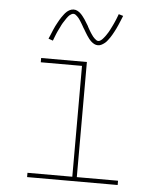

<svg xmlns="http://www.w3.org/2000/svg" viewBox="-53 -802 707 849"><g transform="rotate(5 300.0 -378.0)"><path d="M99 0V-19H298V-511H115V-530H318V-19H501V0ZM360 -608Q351 -608 343.5 -612Q336 -616 330 -621.5Q324 -627 319 -633.5Q314 -640 309.5 -647Q305 -654 300.5 -661.5Q296 -669 292 -676L291 -677Q289 -681 286 -686Q283 -691 280.5 -695.5Q278 -700 275 -704.5Q272 -709 269.5 -713Q267 -717 264 -720.5Q261 -724 257 -728Q253 -732 249 -734.5Q245 -737 240 -737Q236 -737 231.5 -734.5Q227 -732 224 -729.5Q221 -727 218 -723.5Q215 -720 211.5 -715Q208 -710 206.5 -707.5Q205 -705 203 -702Q201 -699 199 -696Q197 -693 195 -689.5Q193 -686 191 -682Q189 -678 187 -673.5Q185 -669 182.5 -664.5Q180 -660 178 -655.5Q176 -651 173.5 -645.5Q171 -640 169 -634.5Q167 -629 164.5 -623Q162 -617 160 -611L140 -618Q145 -629 149 -639Q153 -649 157 -658.5Q161 -668 165 -676Q169 -684 173 -691Q177 -698 180.5 -704.5Q184 -711 188 -716.5Q192 -722 197.5 -729.5Q203 -737 209 -742.5Q215 -748 223 -752Q231 -756 240 -756Q249 -756 256.5 -752Q264 -748 270 -742.5Q276 -737 281 -730.5Q286 -724 291 -717Q296 -710 300 -702.5Q304 -695 309 -688V-687Q311 -683 314 -678Q317 -673 319.5 -668.5Q322 -664 325 -659.5Q328 -655 330.5 -651.5Q333 -648 336 -644Q339 -640 343 -636.5Q347 -633 351 -630Q355 -627 360 -627Q364 -627 368.5 -629.5Q373 -632 376 -635Q379 -638 382 -641.5Q385 -645 388.5 -649.5Q392 -654 393.5 -656.5Q395 -659 397 -662Q399 -665 401 -668Q403 -671 405 -675Q407 -679 409 -682.5Q411 -686 413 -690.5Q415 -695 417.5 -699.5Q420 -704 422 -709Q424 -714 426.5 -719Q429 -724 431 -729.5Q433 -735 435.5 -741Q438 -747 440 -753L460 -747Q455 -735 451 -725Q447 -715 443 -706Q439 -697 435 -688.5Q431 -680 427 -673Q423 -666 419.5 -659.5Q416 -653 412 -647.5Q408 -642 402.5 -634.5Q397 -627 391 -622Q385 -617 377 -612.5Q369 -608 360 -608Z"/></g></svg>

Font: Iosevka Curly Slab ThEx
Style: Regular
Weight: 100
Width: 7
Monospace: yes
Designer: Belleve Invis
Foundry: Belleve Invis
Version: Version 11.1.0; ttfautohint (v1.8.3)